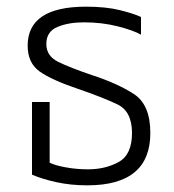

<svg xmlns="http://www.w3.org/2000/svg" viewBox="-20 -546 521 576"><path d="M242 10Q431 10 431 -147Q431 -232 381.5 -264Q332 -296 255 -321Q190 -343 154.5 -360.5Q119 -378 119 -414Q119 -451 152 -465Q185 -479 232 -479Q286 -479 333 -467Q380 -455 403 -442V-495Q382 -505 340 -515.5Q298 -526 238 -526Q63 -526 63 -409Q63 -357 99 -331.5Q135 -306 215 -279Q288 -254 332 -233Q376 -212 376 -147Q376 -82 336 -60Q296 -38 244 -38Q210 -38 177 -44Q144 -50 129 -58V-240H76V-22Q106 -9 149 0.5Q192 10 242 10Z"/></svg>

Font: Noto Sans Thai UI SemiCondensed Light
Style: Regular
Weight: 300
Width: 4
Designer: Monotype Design Team
Foundry: Monotype Imaging Inc.
Version: Version 1.901